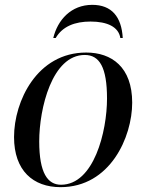

<svg xmlns="http://www.w3.org/2000/svg" viewBox="-20 -763 604 793"><path d="M200 -606H210C238 -654 289 -674 354 -674C423 -674 470 -652 477 -606H487C482 -694 441 -743 361 -743C274 -743 218 -681 200 -606ZM230 10C435 10 526 -197 526 -339C526 -486 441 -546 336 -546C133 -546 38 -345 38 -197C38 -58 117 10 230 10ZM232 0C177 0 142 -48 142 -179C142 -315 195 -536 330 -536C391 -536 422 -485 422 -356C422 -220 368 0 232 0Z"/></svg>

Font: Noto Serif Display
Style: Italic
Weight: 400
Italic angle: -12°
Designer: Monotype Design Team
Foundry: Monotype Imaging Inc.
Version: Version 2.009